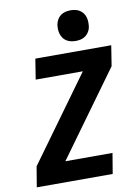

<svg xmlns="http://www.w3.org/2000/svg" viewBox="-103 -1043 807 1111"><g transform="rotate(-10 300.0 -487.5)"><path d="M21 0 41 -120 400 -615H123L142 -735H588L569 -615L210 -120H487L467 0ZM391 -795Q377 -795 363 -798Q349 -801 337 -808.5Q325 -816 317.5 -826.5Q310 -837 305.5 -850.5Q301 -864 300.5 -878Q300 -892 302 -907Q305 -922 312.5 -935.5Q320 -949 332.5 -958.5Q345 -968 360.5 -971.5Q376 -975 391 -975Q405 -975 419 -972Q433 -969 444.5 -961.5Q456 -954 464 -943.5Q472 -933 476 -919.5Q480 -906 480.5 -892Q481 -878 479 -863Q477 -848 469 -834.5Q461 -821 448.5 -811.5Q436 -802 421 -798.5Q406 -795 391 -795Z"/></g></svg>

Font: Iosevka Heavy Extended Oblique
Style: Regular
Weight: 900
Width: 7
Italic angle: -9°
Monospace: yes
Designer: Belleve Invis
Foundry: Belleve Invis
Version: Version 32.5.0; ttfautohint (v1.8.4)